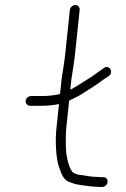

<svg xmlns="http://www.w3.org/2000/svg" viewBox="-20 -707 500 764"><path d="M100 -286H149C165.7 -286 196.7 -288.6 214.7 -293C211.3 -260.3 207.9 -227.7 204.4 -195C199.3 -145.6 202.7 -81.7 213 -48C222.3 -22.5 229.5 8.1 255.2 17C266.4 21.4 284.5 27.8 300 29C314.2 30.4 328.6 33.8 343.3 35C357.3 35 364.4 37 378.1 37H387.1C397.7 37 407.1 27.6 408.2 17C409.3 6.4 401.8 -2 391.2 -2H382.2C376.9 -2 371.9 -2.3 367.3 -3C347.5 -3 325.1 -6.8 308 -10C291.7 -10 272.6 -16.5 266.6 -25C254.5 -41.7 248.7 -67.8 244.2 -93C241.1 -111 241.1 -172.8 243.4 -195L255.2 -307C269.1 -313 283.2 -320 297.4 -328C331.5 -349.3 358.4 -365.6 389.8 -389L413.5 -405C434 -420.8 413.8 -452.1 392.7 -436L368.9 -419C354.5 -408.3 340.1 -398.7 325.9 -390C306.2 -377.2 282.1 -361.8 259.7 -350L264.1 -392C268.9 -424.7 275.1 -458.6 278.8 -494L296.9 -667C298 -677.6 290.6 -687 280 -687C269.4 -687 259 -677.6 257.9 -667L239.8 -494C236.1 -458.7 230 -426 225.2 -393L218.9 -333C201.1 -328.1 170.2 -325 153.1 -325H104.1C93.5 -325 83.2 -316.6 82.1 -306C81 -295.4 89.4 -286 100 -286Z"/></svg>

Font: Just Breathe
Style: Obl2
Weight: 400
Foundry: Cannot Into Space Fonts
Version: Version 0.72